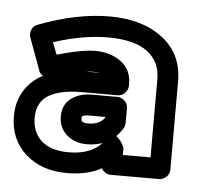

<svg xmlns="http://www.w3.org/2000/svg" viewBox="-46 -848 475 459"><g transform="rotate(5 192.0 -619.0)"><path d="M-7.8 -553.2Q-7.8 -586.9 8.1 -613.3Q23.9 -639.6 53.2 -654.8Q45.4 -659.2 43 -667L15.1 -743.2Q11.7 -752.9 15.9 -762.5Q20 -772 28.8 -774.9Q120.1 -810.1 200.2 -810.1Q278.8 -810.1 327.6 -772.5Q376.5 -734.9 376 -668V-458Q376 -447.3 368.2 -440.2Q360.4 -433.1 351.1 -433.1H234.9Q228 -433.1 221.7 -437.3Q215.3 -441.4 212.9 -446.8Q179.2 -428.2 129.9 -428.2Q68.8 -428.2 30.5 -462.6Q-7.8 -497.1 -7.8 -553.2ZM42 -553.2Q42 -518.6 64.5 -498.3Q86.9 -478 129.9 -478Q188.5 -478 214.8 -514.2Q222.2 -524.4 229.7 -526.9Q237.3 -529.3 242.4 -524.9Q247.6 -520.5 251.7 -514.9Q255.9 -509.3 257.8 -503.9L259.8 -499V-482.9H326.2V-668Q327.1 -711.4 295.7 -735.6Q264.2 -759.8 200.2 -759.8Q139.6 -759.8 69.8 -736.8L81.1 -708Q83.5 -709 90.1 -710.4Q96.7 -711.9 99.1 -712.9Q145.5 -725.1 171.9 -725.1Q209.5 -725.1 234.6 -706.3Q259.8 -687.5 259.8 -653.8V-648.9Q259.8 -639.6 252.7 -631.8Q245.6 -624 234.9 -624H147.9Q127 -624 109.9 -621.1Q73.7 -614.7 57.9 -598.1Q42 -581.5 42 -553.2ZM104 -562Q104 -590.8 124.3 -605.5Q144.5 -620.1 172.9 -620.1H234.9Q244.1 -620.1 252 -613Q259.8 -606 259.8 -595.2V-561Q259.8 -553.7 256.8 -547.9Q229 -501 170.9 -501Q142.6 -501 123.3 -517.8Q104 -534.7 104 -562ZM153.8 -562Q153.8 -557.6 154.3 -555.9Q154.8 -554.2 158.7 -552.5Q162.6 -550.8 170.9 -550.8Q197.8 -550.8 210 -567.9V-569.8H172.9Q162.6 -569.8 158.2 -568.1Q153.8 -566.4 153.8 -565.7Q153.8 -564.9 153.8 -562ZM154.8 -673.8H187Q182.1 -674.8 171.9 -674.8Q160.6 -674.8 154.8 -673.8Z"/></g></svg>

Font: Trueno Bold Outline
Style: Regular
Weight: 700
Width: 6
Designer: Julieta Ulanovsky
Foundry: Julieta Ulanovsky
Version: Version 3.001b | FøM Fix